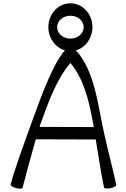

<svg xmlns="http://www.w3.org/2000/svg" viewBox="-20 -1124 762 1159"><path d="M116 10C140 -81 170 -194 196 -283L558 -282C574 -185 588 -88 608 8C610 14 627 16 647 12C668 7 683 -1 682 -8C653 -141 616 -271 591 -405C563 -553 532 -720 438 -820C496 -836 538 -894 538 -960C538 -1038 481 -1104 405 -1104C329 -1104 272 -1038 272 -960C272 -894 314 -836 372 -820C302 -743 232 -552 180 -409C132 -277 66 -96 44 -10C42 -3 57 6 77 11C97 17 115 16 116 10ZM325 -960C325 -1000 362 -1029 405 -1029C448 -1029 485 -1000 485 -960C485 -920 448 -891 405 -891C362 -891 325 -920 325 -960ZM230 -391C275 -516 323 -647 405 -744C486 -646 516 -520 539 -395C542 -383 544 -370 546 -357L219 -358C222 -370 226 -381 230 -391Z"/></svg>

Font: Nupuram Light
Style: Regular
Weight: 300
Designer: Santhosh Thottingal (santhosh.thottingal@gmail.com)
Foundry: SMC
Version: Version 1.000